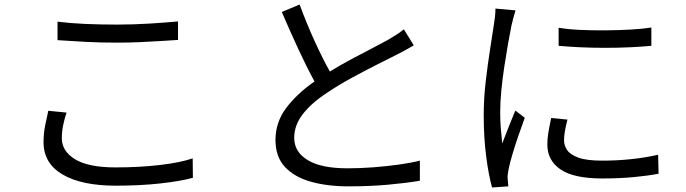

<svg xmlns="http://www.w3.org/2000/svg" viewBox="-20 -798 3040 851"><path d="M235 -702Q289 -695 356.5 -692Q424 -689 499 -689Q571 -689 643 -693.5Q715 -698 769 -703V-621Q735 -619 689.5 -616Q644 -613 595 -611Q546 -609 499 -609Q424 -609 359 -612.5Q294 -616 235 -620ZM275 -299Q265 -269 259.5 -241Q254 -213 254 -185Q254 -128 313 -92Q372 -56 492 -56Q596 -56 687 -66.5Q778 -77 834 -96L835 -10Q781 5 691 15Q601 25 494 25Q342 25 257.5 -24.5Q173 -74 173 -168Q173 -206 180 -241Q187 -276 194 -307Z M1308 -778Q1338 -696 1373.5 -618Q1409 -540 1442 -481Q1489 -510 1538 -536Q1587 -562 1629.5 -584Q1672 -606 1699 -621Q1721 -634 1737.5 -644.5Q1754 -655 1770 -668L1814 -597Q1797 -587 1778 -576.5Q1759 -566 1737 -555Q1703 -538 1650.5 -511.5Q1598 -485 1540 -453.5Q1482 -422 1433 -389Q1363 -344 1323.5 -294Q1284 -244 1284 -187Q1284 -125 1343.5 -88.5Q1403 -52 1521 -52Q1576 -52 1635 -56.5Q1694 -61 1748 -68.5Q1802 -76 1841 -86V3Q1784 13 1701.5 20.5Q1619 28 1525 28Q1431 28 1358 7.5Q1285 -13 1243 -58Q1201 -103 1201 -178Q1201 -255 1247.5 -318Q1294 -381 1374 -437Q1340 -499 1302 -581Q1264 -663 1229 -745Z M2456 -675Q2497 -668 2551.5 -665.5Q2606 -663 2664.5 -663.5Q2723 -664 2776.5 -667Q2830 -670 2867 -676V-595Q2827 -591 2773.5 -588.5Q2720 -586 2662.5 -586Q2605 -586 2551 -588.5Q2497 -591 2456 -595ZM2495 -268Q2488 -240 2484 -218Q2480 -196 2480 -176Q2480 -153 2494 -132.5Q2508 -112 2544.5 -99Q2581 -86 2649 -86Q2780 -86 2897 -112L2899 -28Q2852 -19 2789 -13Q2726 -7 2649 -7Q2523 -7 2464.5 -47Q2406 -87 2406 -157Q2406 -183 2410.5 -210.5Q2415 -238 2423 -275ZM2265 -752Q2261 -739 2255.5 -719Q2250 -699 2247 -685Q2240 -651 2231.5 -602.5Q2223 -554 2215 -501Q2207 -448 2202 -396Q2197 -344 2197 -302Q2197 -265 2199.5 -232Q2202 -199 2206 -162Q2219 -196 2235 -236.5Q2251 -277 2264 -308L2306 -276Q2293 -241 2278 -197.5Q2263 -154 2251.5 -115Q2240 -76 2235 -52Q2233 -41 2231 -28Q2229 -15 2230 -7Q2231 1 2231.5 10.5Q2232 20 2233 28L2161 33Q2146 -20 2135 -103.5Q2124 -187 2124 -288Q2124 -362 2133 -438.5Q2142 -515 2152.5 -581.5Q2163 -648 2169 -689Q2172 -706 2174 -725Q2176 -744 2176 -760Z"/></svg>

Font: Source Han Sans SC
Style: Regular
Weight: 400
Designer: Ryoko NISHIZUKA 西塚涼子 (kana, bopomofo & ideographs); Paul D. Hunt (Latin, Greek & Cyrillic); Sandoll Communications 산돌커뮤니
Foundry: Adobe
Version: Version 2.002;hotconv 1.0.116;makeotfexe 2.5.65601; ttfautoh